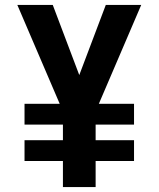

<svg xmlns="http://www.w3.org/2000/svg" viewBox="-20 -755 640 775"><path d="M234 0V-105H79V-189H234V-252H79V-336H221L50 -735H193L300 -452L407 -735H550L379 -336H521V-252H366V-189H521V-105H366V0Z"/></svg>

Font: Iosevka Extrabold Extended
Style: Regular
Weight: 800
Width: 7
Monospace: yes
Designer: Belleve Invis
Foundry: Belleve Invis
Version: Version 32.5.0; ttfautohint (v1.8.4)